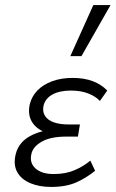

<svg xmlns="http://www.w3.org/2000/svg" viewBox="-20 -731 457 759"><path d="M182 8Q135 8 99.5 -7Q64 -22 48 -51Q32 -80 42 -121Q54 -172 107.5 -197.5Q161 -223 242 -223L239 -194Q192 -194 156 -209Q120 -224 104.5 -252.5Q89 -281 98 -320Q106 -351 128.5 -374Q151 -397 186.5 -410Q222 -423 267 -423Q313 -423 347 -410Q381 -397 404 -373L375 -332Q358 -350 329 -361.5Q300 -373 260 -373Q216 -373 187.5 -357.5Q159 -342 152 -313Q147 -289 158.5 -272Q170 -255 194 -247Q218 -239 250 -239H296L288 -191H242Q180 -191 145 -171Q110 -151 104 -122Q96 -87 120.5 -65Q145 -43 192 -43Q240 -43 275.5 -58.5Q311 -74 337 -96L356 -56Q322 -28 281.5 -10Q241 8 182 8ZM258 -509 349 -711H417L302 -509Z"/></svg>

Font: Ysabeau Office
Style: Italic
Weight: 400
Italic angle: -12°
Designer: Christian Thalmann (Catharsis Fonts)
Version: Version 2.001;gftools[0.9.30]; featfreeze: tnum,lnum,ss02